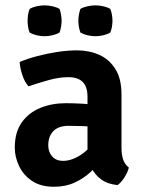

<svg xmlns="http://www.w3.org/2000/svg" viewBox="-20 -700 550 734"><path d="M36.5 -135.5Q36.5 -194.5 63.2 -232Q90 -269.5 134.2 -287.5Q178.5 -305.5 231.5 -305.5Q256.5 -305.5 291.2 -303.8Q326 -302 355 -295.5V-211Q331 -216.5 299.2 -217.8Q267.5 -219 243 -219Q203.5 -219 184 -198.8Q164.5 -178.5 164.5 -144.5Q164.5 -119 179.5 -102Q194.5 -85 221 -85Q254 -85 289.8 -108.5Q325.5 -132 350 -175L369 -86Q350 -64 324.5 -40.8Q299 -17.5 264.8 -1.8Q230.5 14 186 14Q135.5 14 102.2 -8.5Q69 -31 52.8 -65.5Q36.5 -100 36.5 -135.5ZM472.5 -59.5Q468.5 -42 455.8 -22Q443 -2 429.5 7.5Q391.5 4 367 -14Q342.5 -32 330.2 -57.8Q318 -83.5 314.5 -110V-329.5Q314.5 -368.5 296 -386.8Q277.5 -405 241.5 -405Q206.5 -405 167.5 -394.2Q128.5 -383.5 89 -370Q74.5 -386 65.8 -412Q57 -438 55 -463Q86 -476 124.2 -486Q162.5 -496 201.8 -501.8Q241 -507.5 274 -507.5Q320.5 -507.5 359 -490.5Q397.5 -473.5 421 -436.2Q444.5 -399 444.5 -338.5V-134.5Q444.5 -110 450.5 -91Q456.5 -72 472.5 -59.5ZM85.5 -620.5Q85.5 -630.5 87.2 -643Q89 -655.5 93.5 -666Q104.5 -672.5 120.2 -676Q136 -679.5 150.5 -679.5Q164.5 -679.5 180.5 -676Q196.5 -672.5 207.5 -666Q211.5 -655.5 213.5 -643Q215.5 -630.5 215.5 -620.5Q215.5 -611 213.5 -598.2Q211.5 -585.5 207.5 -575.5Q196.5 -569 180.5 -565.2Q164.5 -561.5 150.5 -561.5Q136 -561.5 120.2 -565.2Q104.5 -569 93.5 -575.5Q89 -585.5 87.2 -598.2Q85.5 -611 85.5 -620.5ZM279.5 -620.5Q279.5 -630.5 281.5 -643Q283.5 -655.5 287.5 -666Q298.5 -672.5 314.5 -676Q330.5 -679.5 344.5 -679.5Q359 -679.5 375 -676Q391 -672.5 401.5 -666Q406 -655.5 408 -643Q410 -630.5 410 -620.5Q410 -611 408 -598.2Q406 -585.5 401.5 -575.5Q391 -569 375 -565.2Q359 -561.5 344.5 -561.5Q330.5 -561.5 314.5 -565.2Q298.5 -569 287.5 -575.5Q283.5 -585.5 281.5 -598.2Q279.5 -611 279.5 -620.5Z"/></svg>

Font: Signika SemiBold
Style: Regular
Weight: 600
Designer: Anna Giedry
Foundry: Anna Giedry
Version: Version 2.001